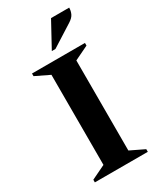

<svg xmlns="http://www.w3.org/2000/svg" viewBox="-215 -935 843 1008"><g transform="rotate(-30 206.5 -431.0)"><path d="M46 0V-16L131 -57V-603L46 -644V-660H367V-644L282 -603V-57L367 -16V0ZM195 -710 278 -862H388Q388 -843 380 -825.5Q372 -808 348 -793L217 -710Z"/></g></svg>

Font: Spectral
Style: Bold
Weight: 700
Designer: Jean-Baptiste Levee
Foundry: Production Type
Version: Version 2.001